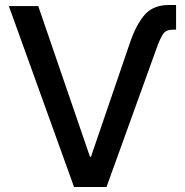

<svg xmlns="http://www.w3.org/2000/svg" viewBox="-20 -752 744 772"><path d="M501.5 -577.1Q526.9 -652.3 561.3 -692.1Q595.7 -731.9 659.2 -731.9H688V-632.8H675.3Q647.5 -632.8 635.7 -615.2Q624 -597.7 611.8 -564L408.2 0H277.8L15.6 -727.5H133.8L341.8 -121.6H345.7Z"/></svg>

Font: Inter 24pt Medium
Style: Regular
Weight: 500
Designer: Rasmus Andersson
Foundry: rsms
Version: Version 4.001;git-66647c0bb